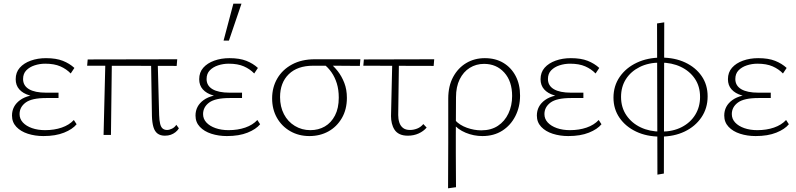

<svg xmlns="http://www.w3.org/2000/svg" viewBox="-20 -731 4313 1040"><path d="M215 6Q170 6 131 -6.5Q92 -19 68.5 -44Q45 -69 45 -105Q45 -157 89 -189Q133 -221 223 -221V-204Q175 -204 139.5 -214.5Q104 -225 84.5 -247Q65 -269 65 -302Q65 -339 87 -364Q109 -389 146.5 -402.5Q184 -416 229 -416Q284 -416 320.5 -401.5Q357 -387 383 -363L363 -333Q340 -357 307 -371.5Q274 -386 225 -386Q195 -386 167.5 -377Q140 -368 122.5 -350Q105 -332 105 -303Q105 -267 137 -248Q169 -229 230 -229H297V-200H230Q152 -200 119 -175.5Q86 -151 86 -113Q86 -87 104 -67.5Q122 -48 153.5 -37Q185 -26 224 -26Q274 -26 314.5 -40Q355 -54 380 -81L395 -58Q373 -31 327 -12.5Q281 6 215 6Z M541 0 551 -407H586L581 0ZM452 -375 455 -409 940 -410 937 -374ZM803 -102 798 -407H834L842 -108Q843 -78 847.5 -60Q852 -42 861.5 -34.5Q871 -27 885 -27Q897 -27 911.5 -34Q926 -41 935 -55L949 -36Q942 -24 930.5 -15Q919 -6 905 -1Q891 4 873 4Q849 4 833.5 -7.5Q818 -19 811 -43Q804 -67 803 -102Z M1209 6Q1164 6 1125 -6.5Q1086 -19 1062.5 -44Q1039 -69 1039 -105Q1039 -157 1083 -189Q1127 -221 1217 -221V-204Q1169 -204 1133.5 -214.5Q1098 -225 1078.5 -247Q1059 -269 1059 -302Q1059 -339 1081 -364Q1103 -389 1140.5 -402.5Q1178 -416 1223 -416Q1278 -416 1314.5 -401.5Q1351 -387 1377 -363L1357 -333Q1334 -357 1301 -371.5Q1268 -386 1219 -386Q1189 -386 1161.5 -377Q1134 -368 1116.5 -350Q1099 -332 1099 -303Q1099 -267 1131 -248Q1163 -229 1224 -229H1291V-200H1224Q1146 -200 1113 -175.5Q1080 -151 1080 -113Q1080 -87 1098 -67.5Q1116 -48 1147.5 -37Q1179 -26 1218 -26Q1268 -26 1308.5 -40Q1349 -54 1374 -81L1389 -58Q1367 -31 1321 -12.5Q1275 6 1209 6ZM1191 -511 1244 -711H1288L1220 -511Z M1656 6Q1598 6 1552 -20.5Q1506 -47 1480 -93Q1454 -139 1454 -198Q1454 -258 1482 -306Q1510 -354 1562 -382Q1614 -410 1685 -410H1932L1929 -374Q1864 -375 1797.5 -375Q1731 -375 1676 -375Q1591 -375 1544 -329Q1497 -283 1497 -205Q1497 -153 1518 -112.5Q1539 -72 1577 -49Q1615 -26 1661 -26Q1705 -26 1739.5 -46Q1774 -66 1794.5 -105.5Q1815 -145 1815 -202Q1815 -245 1804.5 -279Q1794 -313 1775.5 -339.5Q1757 -366 1733 -384L1764 -391Q1788 -373 1809.5 -345.5Q1831 -318 1845 -282Q1859 -246 1859 -201Q1859 -138 1831.5 -91Q1804 -44 1758.5 -19Q1713 6 1656 6Z M1948 -375 1951 -409 2332 -410 2329 -374ZM2098 -102 2105 -407H2141L2137 -108Q2137 -86 2143 -67.5Q2149 -49 2163 -38Q2177 -27 2201 -27Q2220 -27 2239.5 -34.5Q2259 -42 2273 -59L2291 -40Q2274 -20 2247.5 -8Q2221 4 2189 4Q2163 4 2145 -4.5Q2127 -13 2117 -28.5Q2107 -44 2102.5 -63Q2098 -82 2098 -102Z M2407 289Q2407 228 2407.5 166.5Q2408 105 2408 44Q2408 -17 2408 -77.5Q2408 -138 2408 -197Q2408 -265 2434.5 -314Q2461 -363 2505.5 -389.5Q2550 -416 2606 -416Q2664 -416 2706.5 -390.5Q2749 -365 2773 -319.5Q2797 -274 2797 -213Q2797 -152 2771.5 -102Q2746 -52 2700.5 -23Q2655 6 2593 6Q2546 6 2502.5 -12Q2459 -30 2433 -63L2446 -79Q2470 -53 2509 -39Q2548 -25 2587 -25Q2640 -25 2677 -49.5Q2714 -74 2734 -116.5Q2754 -159 2754 -211Q2754 -291 2711.5 -338Q2669 -385 2602 -385Q2559 -385 2524.5 -363.5Q2490 -342 2470 -301.5Q2450 -261 2450 -204Q2450 -147 2449.5 -95.5Q2449 -44 2449 4Q2449 52 2449 98Q2449 144 2449.5 190Q2450 236 2450 283Z M3058 6Q3013 6 2974 -6.5Q2935 -19 2911.5 -44Q2888 -69 2888 -105Q2888 -157 2932 -189Q2976 -221 3066 -221V-204Q3018 -204 2982.5 -214.5Q2947 -225 2927.5 -247Q2908 -269 2908 -302Q2908 -339 2930 -364Q2952 -389 2989.5 -402.5Q3027 -416 3072 -416Q3127 -416 3163.5 -401.5Q3200 -387 3226 -363L3206 -333Q3183 -357 3150 -371.5Q3117 -386 3068 -386Q3038 -386 3010.5 -377Q2983 -368 2965.5 -350Q2948 -332 2948 -303Q2948 -267 2980 -248Q3012 -229 3073 -229H3140V-200H3073Q2995 -200 2962 -175.5Q2929 -151 2929 -113Q2929 -87 2947 -67.5Q2965 -48 2996.5 -37Q3028 -26 3067 -26Q3117 -26 3157.5 -40Q3198 -54 3223 -81L3238 -58Q3216 -31 3170 -12.5Q3124 6 3058 6Z M3557 9Q3483 9 3426 -18Q3369 -45 3336 -92.5Q3303 -140 3303 -202Q3303 -266 3337 -315Q3371 -364 3429.5 -391.5Q3488 -419 3562 -419Q3635 -419 3691.5 -392.5Q3748 -366 3780.5 -319Q3813 -272 3813 -209Q3813 -145 3779.5 -95.5Q3746 -46 3688.5 -18.5Q3631 9 3557 9ZM3541 215 3539 -604 3578 -610 3576 209ZM3561 -18Q3625 -18 3672.5 -42.5Q3720 -67 3746 -109.5Q3772 -152 3772 -206Q3772 -263 3744 -304.5Q3716 -346 3667.5 -369Q3619 -392 3557 -392Q3493 -392 3445 -368Q3397 -344 3370.5 -302.5Q3344 -261 3344 -206Q3344 -149 3373 -106.5Q3402 -64 3450.5 -41Q3499 -18 3561 -18Z M4073 6Q4028 6 3989 -6.5Q3950 -19 3926.5 -44Q3903 -69 3903 -105Q3903 -157 3947 -189Q3991 -221 4081 -221V-204Q4033 -204 3997.5 -214.5Q3962 -225 3942.5 -247Q3923 -269 3923 -302Q3923 -339 3945 -364Q3967 -389 4004.5 -402.5Q4042 -416 4087 -416Q4142 -416 4178.5 -401.5Q4215 -387 4241 -363L4221 -333Q4198 -357 4165 -371.5Q4132 -386 4083 -386Q4053 -386 4025.5 -377Q3998 -368 3980.5 -350Q3963 -332 3963 -303Q3963 -267 3995 -248Q4027 -229 4088 -229H4155V-200H4088Q4010 -200 3977 -175.5Q3944 -151 3944 -113Q3944 -87 3962 -67.5Q3980 -48 4011.5 -37Q4043 -26 4082 -26Q4132 -26 4172.5 -40Q4213 -54 4238 -81L4253 -58Q4231 -31 4185 -12.5Q4139 6 4073 6Z"/></svg>

Font: Ysabeau ExtraLight
Style: Regular
Weight: 250
Designer: Christian Thalmann (Catharsis Fonts)
Version: Version 2.002